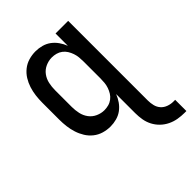

<svg xmlns="http://www.w3.org/2000/svg" viewBox="-215 -637 968 968"><g transform="rotate(-45 269.0 -152.5)"><path d="M525 223Q502 223 478.5 219Q455 215 433.5 204.5Q412 194 395 177.5Q378 161 367 140Q356 119 352 95.5Q348 72 348 48V-88Q340 -67 327 -48.5Q314 -30 296.5 -17Q279 -4 257 2Q235 8 213 8Q188 8 164 1Q140 -6 120.5 -21.5Q101 -37 88 -58Q75 -79 67.5 -102.5Q60 -126 57 -150.5Q54 -175 54 -200V-320Q54 -345 57 -369.5Q60 -394 67.5 -417.5Q75 -441 88 -462Q101 -483 120.5 -498.5Q140 -514 164 -521Q188 -528 213 -528Q235 -528 257 -522Q279 -516 296.5 -503Q314 -490 327 -471.5Q340 -453 348 -432V-520H438V48Q438 67 442.5 85Q447 103 459 116.5Q471 130 489 136.5Q507 143 525 143H538V223ZM249 -72Q264 -72 279 -76Q294 -80 306.5 -89.5Q319 -99 327 -112Q335 -125 340 -139.5Q345 -154 346.5 -169.5Q348 -185 348 -200V-320Q348 -335 346.5 -350.5Q345 -366 340 -380.5Q335 -395 327 -408Q319 -421 306.5 -430.5Q294 -440 279 -444Q264 -448 249 -448Q226 -448 204 -438Q182 -428 168 -409Q154 -390 149 -366.5Q144 -343 144 -320V-200Q144 -177 149 -153.5Q154 -130 168 -111Q182 -92 204 -82Q226 -72 249 -72Z"/></g></svg>

Font: Iosevka Term Medium
Style: Regular
Weight: 500
Monospace: yes
Designer: Belleve Invis
Foundry: Belleve Invis
Version: Version 26.3.1